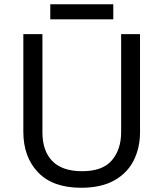

<svg xmlns="http://www.w3.org/2000/svg" viewBox="-20 -875 771 905"><path d="M640 -252Q640 -178 610 -118.5Q580 -59 518.5 -24.5Q457 10 362 10Q229 10 159.5 -62.5Q90 -135 90 -254V-714H180V-251Q180 -164 226.5 -116Q273 -68 367 -68Q464 -68 507.5 -119.5Q551 -171 551 -252V-714H640ZM514 -855V-784H217V-855Z"/></svg>

Font: Noto Sans Buhid
Style: Regular
Weight: 400
Designer: Monotype Design Team
Foundry: Monotype Imaging Inc.
Version: Version 2.001